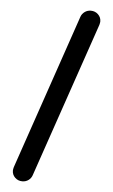

<svg xmlns="http://www.w3.org/2000/svg" viewBox="-58 -793 549 933"><g transform="rotate(5 216.5 -326.5)"><path d="M37 53Q37 47 40 36L299 -721Q304 -735 317 -744.5Q330 -754 347 -754Q368 -754 382.5 -740Q397 -726 397 -706Q397 -700 394 -689L135 67Q130 82 117 91.5Q104 101 87 101Q66 101 51.5 87Q37 73 37 53Z"/></g></svg>

Font: 寒蝉全圆体 Bold
Style: Regular
Weight: 700
Designer: Warren2060
      Designed by Motoya company      

      [Varela Round]
      Joe Prince(Latin component); Avraham Cornf
Foundry: ChillType
Version: Version 3.200